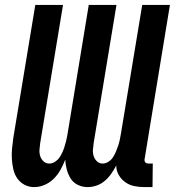

<svg xmlns="http://www.w3.org/2000/svg" viewBox="-20 -755 713 783"><path d="M337 8Q316 8 297.5 -1Q279 -10 268.5 -26.5Q258 -43 252.5 -63Q247 -83 246 -104Q238 -83 227 -63Q216 -43 199.5 -26.5Q183 -10 162 -1Q141 8 119 8Q98 8 80 -1.5Q62 -11 50.5 -27.5Q39 -44 34.5 -64Q30 -84 28.5 -105Q27 -126 29 -147.5Q31 -169 34 -191L124 -735H237L144 -172Q142 -158 141 -144.5Q140 -131 144 -118.5Q148 -106 157.5 -97Q167 -88 181 -88Q193 -88 204 -95Q215 -102 222 -112Q229 -122 234 -133Q239 -144 242.5 -155Q246 -166 249 -177.5Q252 -189 254 -200L342 -735H455L362 -172Q360 -158 359 -144.5Q358 -131 362 -118.5Q366 -106 375.5 -97Q385 -88 399 -88Q411 -88 422.5 -95.5Q434 -103 441 -114Q448 -125 453 -137Q458 -149 462 -161Q466 -173 468.5 -185Q471 -197 473 -209L560 -735H673L570 -108Q569 -104 569.5 -100Q570 -96 572.5 -93Q575 -90 578.5 -89Q582 -88 586 -88H603L602 8H570Q548 8 528 4Q508 0 491.5 -11.5Q475 -23 464.5 -41Q454 -59 454 -80Q445 -63 434 -47Q423 -31 408 -18Q393 -5 374.5 1.5Q356 8 337 8Z"/></svg>

Font: Iosevka Custom
Style: Bold Italic
Weight: 700
Italic angle: -9°
Designer: Belleve Invis
Foundry: Belleve Invis
Version: Version 30.3.1; ttfautohint (v1.8.3)